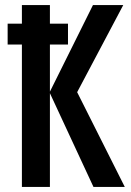

<svg xmlns="http://www.w3.org/2000/svg" viewBox="-20 -734 514 754"><path d="M176 -368 347 0H470L283 -372L464 -714H345L176 -374V-559H247V-641H176V-714H66V-641H10V-559H66V0H176Z"/></svg>

Font: Noto Sans Display Condensed Medium
Style: Regular
Weight: 500
Width: 3
Designer: Monotype Design Team
Foundry: Monotype Imaging Inc.
Version: Version 1.900